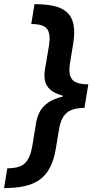

<svg xmlns="http://www.w3.org/2000/svg" viewBox="-40 -790 504 948"><path d="M384.8 -306.2Q313 -306.2 270.3 -317.6Q227.5 -329.1 207 -348.4Q186.5 -367.7 181.9 -392.6Q177.2 -417.5 181.6 -444.8L201.7 -564Q210.9 -620.1 193.4 -645.8Q175.8 -671.4 114.3 -671.4L130.4 -769.5Q183.6 -769.5 223.6 -761Q263.7 -752.4 288.8 -731Q314 -709.5 322.5 -671.1Q331.1 -632.8 321.3 -573.7L305.7 -479Q296.4 -422.9 315.9 -398.2Q335.4 -373.5 396 -373.5ZM-20 138.7 -3.9 41Q58.1 41 83.7 15.4Q109.4 -10.3 119.1 -66.9L138.7 -185.5Q143.1 -212.4 156 -237.5Q168.9 -262.7 196 -282.2Q223.1 -301.8 269.8 -313.2Q316.4 -324.7 387.7 -324.7L377 -257.3Q315.9 -256.8 288.1 -231.7Q260.3 -206.5 251.5 -151.4L235.8 -57.1Q226.1 2 205.1 40.3Q184.1 78.6 151.9 100.1Q119.6 121.6 76.7 130.1Q33.7 138.7 -20 138.7ZM377 -257.3 260.3 -256.8 279.8 -374 396 -373.5Z"/></svg>

Font: Inter 20pt SemiBold
Style: Italic
Weight: 600
Italic angle: -9.3988°
Version: Version 4.001;git-66647c0bb